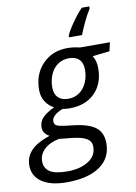

<svg xmlns="http://www.w3.org/2000/svg" viewBox="-168 -834 811 1141"><g transform="rotate(-10 237.5 -263.0)"><path d="M152.8 -332Q152.8 -290 174.8 -268.6Q196.3 -247.1 235.4 -247.1Q274.4 -247.1 303.2 -267.6Q332 -288.1 347.7 -324.2Q363.3 -360.4 362.8 -400.9Q362.8 -441.9 341.3 -462.9Q319.8 -483.9 280.8 -483.9Q241.2 -483.4 212.9 -463.9Q184.6 -444.3 168.9 -409.2Q153.3 -374 152.8 -332ZM156.2 176.8Q232.4 176.8 282.2 145.5Q332 114.3 332 58.1Q332 27.8 305.7 10.3Q279.3 -7.3 215.8 -14.2L138.2 -22Q79.6 -9.8 48.3 21Q17.1 51.8 17.1 92.3Q17.1 132.8 48.8 154.8Q80.6 176.8 156.2 176.8ZM441.9 -394Q441.4 -300.8 384.8 -245.1Q328.1 -189.5 232.9 -189.9Q206.1 -189.9 191.9 -193.8Q124 -168 124 -129.9Q124 -110.4 140.1 -103.5Q156.2 -96.7 187 -92.8L244.1 -85.9Q332 -75.2 372.1 -43Q412.1 -10.7 412.1 51.8Q412.1 141.6 340.8 190.9Q269.5 240.2 140.1 240.2Q45.4 240.2 -8.3 204.1Q-62 168 -62 103Q-62 51.8 -26.9 14.2Q8.3 -23.4 86.9 -49.8Q48.8 -70.3 48.8 -106.4Q48.8 -142.6 73.7 -167Q98.6 -191.4 143.1 -211.9Q112.3 -227.5 92.8 -257.8Q73.2 -288.1 73.2 -329.1Q73.2 -423.8 131.8 -484.4Q190.4 -544.9 280.8 -544.9Q318.8 -544.9 356 -535.2H537.1L524.9 -482.9L421.9 -471.2Q441.9 -440.9 441.9 -394ZM303.2 -606V-616.2Q311 -638.7 344.7 -687.5Q378.4 -736.3 408.2 -766.1H453.1V-752.9Q435.5 -726.6 413.1 -679.7Q390.6 -632.8 381.3 -606Z"/></g></svg>

Font: OpenSans-Italic
Style: Italic
Weight: 400
Italic angle: -12°
Foundry: Ascender Corporation
Version: Version 1.10